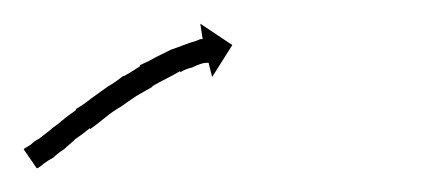

<svg xmlns="http://www.w3.org/2000/svg" viewBox="-23 -302 358 162"><path d="M-2 -177Q0 -178 3 -180Q6 -183 10 -185Q14 -188 19 -192Q21 -194 24 -196Q27 -198 29 -200Q35 -205 41 -209V-210Q48 -214 54 -219Q54 -219 54 -219Q54 -219 54 -219Q54 -219 54 -219Q54 -219 54 -219Q61 -224 68 -229Q68 -229 68 -229Q68 -229 68 -229Q68 -229 68 -229Q68 -229 68 -229Q75 -233 81 -238Q81 -238 81.5 -238Q82 -238 82 -238Q82 -238 82 -238Q82 -238 82 -238Q89 -242 95 -246Q95 -246 95 -246Q95 -246 95 -246Q95 -246 95 -246.5Q95 -247 95 -247Q102 -250 109 -254Q109 -254 109 -254Q109 -254 109 -254Q109 -254 109 -254Q109 -254 109 -254Q115 -257 121 -260Q121 -260 121 -260Q121 -260 121 -260Q121 -260 121 -260Q121 -260 121 -260Q127 -262 132 -264Q132 -264 132 -264Q132 -264 132 -264Q132 -264 132 -264Q132 -264 132 -264Q137 -266 141 -267Q141 -267 141 -267Q141 -267 141 -267Q141 -267 141 -267Q141 -267 141 -267Q144 -268 146 -269Q146 -269 146 -269Q146 -269 146 -269Q146 -269 146 -269Q146 -269 146 -269Q147 -269 148 -269L146 -282L173 -264L156 -237L153 -249Q152 -249 151 -249Q151 -249 151 -249Q151 -249 151 -249Q151 -249 151 -249Q151 -249 151 -249Q149 -249 146 -248Q146 -248 146 -248Q146 -248 146 -248Q146 -248 146 -248Q146 -248 146 -248Q143 -247 139 -245Q139 -245 139 -245Q139 -245 139 -245Q139 -245 139 -245Q139 -245 139 -245Q134 -244 129 -241Q129 -241 129 -241.5Q129 -242 129 -242Q129 -242 129 -242Q129 -242 129 -242Q124 -239 118 -236Q118 -236 118 -236Q118 -236 118 -236Q118 -236 118 -236Q118 -236 118 -236Q112 -233 105 -229Q105 -229 105 -229Q105 -229 105 -229Q105 -229 105.5 -229Q106 -229 106 -229Q99 -225 92 -221Q92 -221 92 -221Q92 -221 92 -221Q92 -221 92 -221Q92 -221 92 -221Q86 -217 79 -212Q79 -212 79 -212Q79 -212 79 -212Q79 -212 79 -212Q79 -212 79 -212Q72 -208 66 -203Q66 -203 66 -203Q66 -203 66 -203Q66 -203 66 -203Q66 -203 66 -203Q60 -198 53 -193V-194Q47 -189 41 -185Q39 -183 36 -180.5Q33 -178 31 -176Q26 -173 22 -169Q18 -167 14 -164Q12 -162 10 -161Q9 -160 8 -160L-3 -176Q-3 -176 -2 -177Z"/></svg>

Font: FRB American Cursive Just Arrows Thin
Style: Italic
Weight: 100
Italic angle: -25°
Version: Version 2.0;Modular Font Editor K font №1